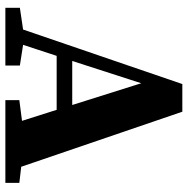

<svg xmlns="http://www.w3.org/2000/svg" viewBox="-12 -687 699 715"><g transform="rotate(90 337.5 -329.5)"><path d="M9 0V-54L90 -66L293 -659H396L601 -59L661 -52V0H353V-52L430 -62L389 -191H188L147 -66L224 -54V0ZM207 -249H371L290 -506Z"/></g></svg>

Font: Source Serif 4
Style: Bold
Weight: 700
Designer: Frank Grießhammer
Foundry: Adobe
Version: Version 4.005;hotconv 1.1.0;makeotfexe 2.6.0